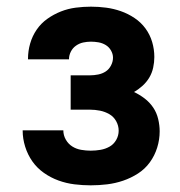

<svg xmlns="http://www.w3.org/2000/svg" viewBox="-20 -548 540 576"><path d="M252 8Q228 8 203.5 5Q179 2 155.5 -6.5Q132 -15 111.5 -29.5Q91 -44 77 -64Q63 -84 55.5 -108Q48 -132 48 -156Q48 -157 48 -157Q48 -157 48 -157H170Q170 -142 177.5 -129Q185 -116 197 -108.5Q209 -101 223.5 -98.5Q238 -96 252 -96Q267 -96 281.5 -98.5Q296 -101 308.5 -108Q321 -115 328.5 -128Q336 -141 336 -156Q336 -171 328.5 -184.5Q321 -198 308 -205.5Q295 -213 280 -216Q265 -219 250 -219H192V-322H250Q262 -322 274.5 -324.5Q287 -327 297 -333.5Q307 -340 313 -351.5Q319 -363 319 -375Q319 -386 313 -396.5Q307 -407 297 -413Q287 -419 275.5 -421Q264 -423 253 -423Q241 -423 229.5 -420.5Q218 -418 208 -411Q198 -404 192.5 -393Q187 -382 187 -371Q187 -370 187 -370Q187 -370 187 -370H64Q64 -370 64 -370.5Q64 -371 64 -372Q64 -395 70.5 -417.5Q77 -440 90 -459Q103 -478 122 -491.5Q141 -505 162.5 -513.5Q184 -522 207 -525Q230 -528 253 -528Q276 -528 298.5 -525Q321 -522 342.5 -514.5Q364 -507 383.5 -494Q403 -481 416.5 -462.5Q430 -444 436.5 -422Q443 -400 443 -377Q443 -361 439.5 -345Q436 -329 428 -315.5Q420 -302 408 -291Q396 -280 382 -272Q399 -264 414 -252.5Q429 -241 439.5 -225.5Q450 -210 454.5 -191Q459 -172 459 -154Q459 -129 451.5 -105Q444 -81 429.5 -61Q415 -41 394 -27.5Q373 -14 349.5 -6Q326 2 301.5 5Q277 8 252 8Z"/></svg>

Font: Iosevka SS04 Extrabold
Style: Regular
Weight: 800
Monospace: yes
Designer: Belleve Invis
Foundry: Belleve Invis
Version: Version 19.0.0; ttfautohint (v1.8.4)